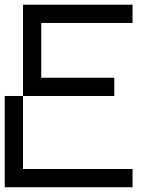

<svg xmlns="http://www.w3.org/2000/svg" viewBox="-20 -789 655 809"><path d="M0 0V-384.6H76.9V-76.9H538.5V0ZM76.9 -384.6V-769.2H538.5V-692.3H153.8V-461.5H461.5V-384.6Z"/></svg>

Font: Mintsoda - Lime Green 13x16
Style: Regular
Weight: 400
Designer: Mintsoda-15
Version: Version 1.0